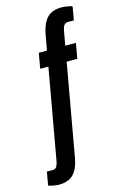

<svg xmlns="http://www.w3.org/2000/svg" viewBox="-207 -792 657 1045"><g transform="rotate(-15 121.5 -269.5)"><path d="M-10 195Q-17 195 -28.5 193.5Q-40 192 -51.5 189.5Q-63 187 -69 184L-56 109H-24Q-8 109 -1 98Q6 87 9 71L100 -441H54L69 -527H115L130 -610Q139 -659 156 -686Q173 -713 197 -723.5Q221 -734 253 -734Q260 -734 271.5 -732.5Q283 -731 294.5 -729Q306 -727 312 -723L299 -648H267Q251 -648 243.5 -637.5Q236 -627 233 -610L218 -527H278L263 -441H203L112 71Q104 119 87 146.5Q70 174 45.5 184.5Q21 195 -10 195Z"/></g></svg>

Font: Archivo ExtraCondensed SemiBold
Style: Italic
Weight: 600
Width: 2
Italic angle: -10°
Designer: Hector Gatti
Foundry: Omnibus-Type
Version: Version 2.001